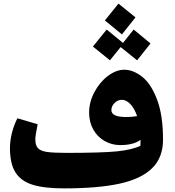

<svg xmlns="http://www.w3.org/2000/svg" viewBox="-20 -1020 965 1060"><path d="M880 -249Q880 -150 819.5 -91Q759 -32 640 -6Q521 20 334 20Q224 20 160 0Q96 -20 65.5 -68Q35 -116 35 -202Q35 -243 46 -286.5Q57 -330 76 -367L188 -334Q175 -271 175 -251Q175 -217 190 -201.5Q205 -186 240.5 -181Q276 -176 349 -176Q544 -176 626.5 -184.5Q709 -193 755 -215Q756 -226 756 -248Q717 -219 644 -219Q597 -219 557.5 -241.5Q518 -264 495 -305Q472 -346 472 -399Q472 -456 501 -511Q530 -566 575.5 -600.5Q621 -635 666 -635Q715 -635 764 -597Q813 -559 846.5 -472Q880 -385 880 -249ZM676 -374Q712 -374 737 -379Q722 -422 699.5 -445.5Q677 -469 653 -469Q630 -469 612.5 -451.5Q595 -434 595 -412Q595 -374 676 -374ZM653 -830 559 -907 634 -1000 728 -924ZM737 -687 646 -760 587 -687 493 -763 569 -857 659 -783 718 -857 811 -780Z"/></svg>

Font: FiraGO Heavy
Style: Italic
Weight: 900
Italic angle: -8°
Designer: bBox Type GmbH
Foundry: bBox Type GmbH
Version: Version 1.001